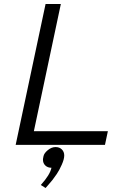

<svg xmlns="http://www.w3.org/2000/svg" viewBox="-20 -731 580 969"><path d="M210 -710.9H287.1L150.9 -68.8H524.4L509.8 0H59.1ZM210 217.8 186 202.6Q232.4 151.4 239.7 115.7Q220.7 115.7 208.7 104.2Q196.8 92.8 196.8 74.7Q196.3 72.8 199.5 57.4Q202.6 42 221.4 26.6Q240.2 11.2 260.3 11.2Q280.3 11.2 292.2 23.2Q304.2 35.2 304.2 53.7Q304.2 72.3 291.7 100.3Q279.3 128.4 266.6 147Q253.9 165.5 244.6 177.5Q235.4 189.5 222.9 203.1Q210.4 216.8 210 217.8Z"/></svg>

Font: Tuffy
Style: Italic
Weight: 400
Italic angle: -12°
Designer: Thatcher Ulrich, Karoly Barta and Michael Everson
Version: Version 001.271